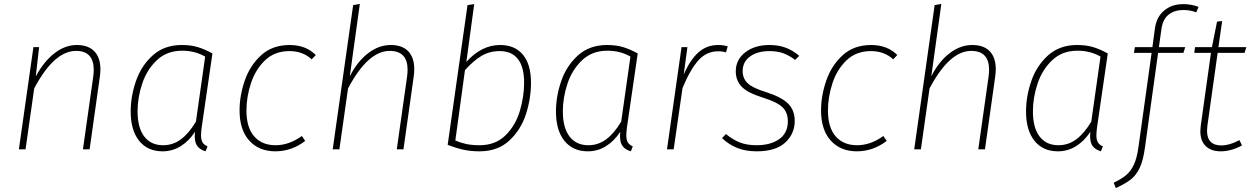

<svg xmlns="http://www.w3.org/2000/svg" viewBox="-20 -760 6368 977"><path d="M491 -407Q491 -390 488 -369L436 0H402L454 -367Q457 -387 457 -404Q457 -501 367 -501Q255 -501 154 -310L110 0H76L150 -520H179L162 -371Q203 -447 257 -489Q311 -531 371 -531Q429 -531 460 -499Q491 -467 491 -407Z M1061 -488 1006 -110Q1003 -88 1003 -71Q1003 -49 1010.5 -36Q1018 -23 1036 -15L1026 10Q999 2 985 -15.5Q971 -33 971 -67Q971 -81 972 -89Q942 -43 900 -16.5Q858 10 807 10Q731 10 688 -43.5Q645 -97 645 -193Q645 -270 672 -348Q699 -426 757.5 -478.5Q816 -531 905 -531Q952 -531 987.5 -520Q1023 -509 1061 -488ZM680 -194Q680 -110 714 -65.5Q748 -21 810 -21Q860 -21 900.5 -51Q941 -81 977 -141L1024 -472Q972 -502 907 -502Q829 -502 778 -453.5Q727 -405 703.5 -334Q680 -263 680 -194Z M1587 -480 1566 -458Q1521 -500 1453 -500Q1377 -500 1328 -452.5Q1279 -405 1256.5 -335Q1234 -265 1234 -198Q1234 -111 1273.5 -66Q1313 -21 1382 -21Q1451 -21 1516 -68L1533 -43Q1464 10 1381 10Q1298 10 1248.5 -44.5Q1199 -99 1199 -198Q1199 -273 1225.5 -350Q1252 -427 1309 -479Q1366 -531 1454 -531Q1536 -531 1587 -480Z M2088 -408Q2088 -390 2085 -369L2033 0H1999L2051 -367Q2054 -388 2054 -405Q2054 -501 1963 -501Q1852 -501 1751 -310L1707 0H1673L1777 -734L1811 -740L1760 -372Q1799 -448 1853.5 -489.5Q1908 -531 1968 -531Q2027 -531 2057.5 -499Q2088 -467 2088 -408Z M2682 -339Q2682 -259 2656.5 -179.5Q2631 -100 2572 -45Q2513 10 2420 10Q2377 10 2341 2.5Q2305 -5 2258 -23L2359 -734L2393 -739L2353 -445Q2430 -531 2525 -531Q2600 -531 2641 -481.5Q2682 -432 2682 -339ZM2346 -403 2297 -45Q2325 -33 2353.5 -27Q2382 -21 2420 -21Q2502 -21 2553 -72Q2604 -123 2625.5 -196Q2647 -269 2647 -339Q2647 -419 2615.5 -459.5Q2584 -500 2523 -500Q2471 -500 2430 -475.5Q2389 -451 2346 -403Z M3225 -488 3170 -110Q3167 -88 3167 -71Q3167 -49 3174.5 -36Q3182 -23 3200 -15L3190 10Q3163 2 3149 -15.5Q3135 -33 3135 -67Q3135 -81 3136 -89Q3106 -43 3064 -16.5Q3022 10 2971 10Q2895 10 2852 -43.5Q2809 -97 2809 -193Q2809 -270 2836 -348Q2863 -426 2921.5 -478.5Q2980 -531 3069 -531Q3116 -531 3151.5 -520Q3187 -509 3225 -488ZM2844 -194Q2844 -110 2878 -65.5Q2912 -21 2974 -21Q3024 -21 3064.5 -51Q3105 -81 3141 -141L3188 -472Q3136 -502 3071 -502Q2993 -502 2942 -453.5Q2891 -405 2867.5 -334Q2844 -263 2844 -194Z M3683 -524 3674 -493Q3660 -499 3634 -499Q3575 -499 3533.5 -452.5Q3492 -406 3453 -312L3408 0H3374L3448 -520H3478L3459 -380Q3490 -453 3532.5 -492Q3575 -531 3635 -531Q3660 -531 3683 -524Z M4047 -476 4026 -455Q3996 -478 3965.5 -489Q3935 -500 3896 -500Q3834 -500 3796.5 -472.5Q3759 -445 3759 -398Q3759 -361 3784.5 -336.5Q3810 -312 3879 -291Q3957 -266 3990.5 -232.5Q4024 -199 4024 -145Q4024 -79 3975.5 -34.5Q3927 10 3831 10Q3773 10 3730.5 -7.5Q3688 -25 3654 -57L3674 -78Q3709 -49 3745 -35Q3781 -21 3830 -21Q3901 -21 3945 -52Q3989 -83 3989 -143Q3989 -187 3962.5 -213.5Q3936 -240 3863 -263Q3785 -287 3754.5 -318.5Q3724 -350 3724 -397Q3724 -456 3772 -493.5Q3820 -531 3896 -531Q3941 -531 3977.5 -517.5Q4014 -504 4047 -476Z M4546 -480 4525 -458Q4480 -500 4412 -500Q4336 -500 4287 -452.5Q4238 -405 4215.5 -335Q4193 -265 4193 -198Q4193 -111 4232.5 -66Q4272 -21 4341 -21Q4410 -21 4475 -68L4492 -43Q4423 10 4340 10Q4257 10 4207.5 -44.5Q4158 -99 4158 -198Q4158 -273 4184.5 -350Q4211 -427 4268 -479Q4325 -531 4413 -531Q4495 -531 4546 -480Z M5047 -408Q5047 -390 5044 -369L4992 0H4958L5010 -367Q5013 -388 5013 -405Q5013 -501 4922 -501Q4811 -501 4710 -310L4666 0H4632L4736 -734L4770 -740L4719 -372Q4758 -448 4812.5 -489.5Q4867 -531 4927 -531Q4986 -531 5016.5 -499Q5047 -467 5047 -408Z M5617 -488 5562 -110Q5559 -88 5559 -71Q5559 -49 5566.5 -36Q5574 -23 5592 -15L5582 10Q5555 2 5541 -15.5Q5527 -33 5527 -67Q5527 -81 5528 -89Q5498 -43 5456 -16.5Q5414 10 5363 10Q5287 10 5244 -43.5Q5201 -97 5201 -193Q5201 -270 5228 -348Q5255 -426 5313.5 -478.5Q5372 -531 5461 -531Q5508 -531 5543.5 -520Q5579 -509 5617 -488ZM5236 -194Q5236 -110 5270 -65.5Q5304 -21 5366 -21Q5416 -21 5456.5 -51Q5497 -81 5533 -141L5580 -472Q5528 -502 5463 -502Q5385 -502 5334 -453.5Q5283 -405 5259.5 -334Q5236 -263 5236 -194Z M5890 -612 5877 -520H6011L6002 -491H5873L5806 -8Q5797 57 5779.5 94Q5762 131 5735 152.5Q5708 174 5658 197L5647 170Q5688 150 5711 130.5Q5734 111 5749.5 78.5Q5765 46 5773 -11L5840 -491H5750L5755 -520H5844L5857 -616Q5865 -674 5904 -706.5Q5943 -739 6001 -739Q6042 -739 6079 -725L6067 -697Q6038 -709 6002 -709Q5956 -709 5926.5 -685.5Q5897 -662 5890 -612Z M6124 -121Q6122 -103 6122 -95Q6122 -20 6195 -20Q6237 -20 6287 -47L6300 -20Q6245 10 6191 10Q6143 10 6115.5 -16.5Q6088 -43 6088 -93Q6088 -100 6090 -120L6142 -491H6057L6061 -520H6147L6173 -650L6199 -653L6180 -520H6322L6313 -491H6176Z"/></svg>

Font: FiraGO UltraLight
Style: Italic
Weight: 200
Italic angle: -8°
Designer: bBox Type GmbH
Foundry: bBox Type GmbH
Version: Version 1.001